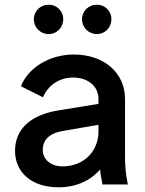

<svg xmlns="http://www.w3.org/2000/svg" viewBox="-20 -785 618 817"><path d="M228 12C304 12 365 -16 406 -64C407 -47 411 -27 416 0H524C515 -44 512 -76 512 -121V-364C512 -476 422 -553 294 -553C191 -553 100 -497 69 -418L163 -371C184 -421 231 -455 291 -455C356 -455 399 -417 399 -364V-343L227 -315C102 -294 44 -230 44 -143C44 -49 118 12 228 12ZM124 -703C124 -668 152 -640 187 -640C222 -640 249 -668 249 -703C249 -738 222 -765 187 -765C152 -765 124 -738 124 -703ZM162 -147C162 -189 189 -218 249 -228L399 -254V-225C399 -142 337 -77 246 -77C197 -77 162 -106 162 -147ZM329 -703C329 -668 357 -640 392 -640C427 -640 454 -668 454 -703C454 -738 427 -765 392 -765C357 -765 329 -738 329 -703Z"/></svg>

Font: Mluvka SemiBold
Style: Regular
Weight: 600
Designer: Modified by Jiří Krblich, Original typeface by Gumpita Rahayu
Foundry: Gumpita Rahayu & Jiří Krblich
Version: Version 2.000;Glyphs 3.1.1 (3134)